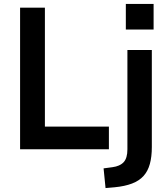

<svg xmlns="http://www.w3.org/2000/svg" viewBox="-20 -758 855 975"><path d="M82 0V-719H208V-115H533V0ZM619 -608V-738H760V-608ZM516 197 506 97 551 91Q589 86 608 65.5Q627 45 627 0V-504H751V-11Q751 38 741 74.5Q731 111 709 135.5Q687 160 650.5 174Q614 188 562 193Z"/></svg>

Font: Nunitoga
Style: Bold
Weight: 700
Designer: Vernon Adams
Foundry: Vernon Adams
Version: Version 1.0